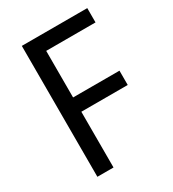

<svg xmlns="http://www.w3.org/2000/svg" viewBox="-174 -810 817 907"><g transform="rotate(-30 234.0 -357.0)"><path d="M176 0H88V-714H445V-636H176V-382H429V-304H176Z"/></g></svg>

Font: Noto Sans Khmer SemiCondensed
Style: Regular
Weight: 400
Width: 4
Designer: Danh Hong and the Monotype Design Team
Foundry: Monotype Imaging Inc.
Version: Version 2.004